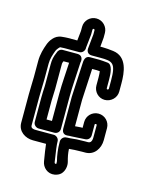

<svg xmlns="http://www.w3.org/2000/svg" viewBox="-114 -715 680 893"><g transform="rotate(15 226.0 -268.5)"><path d="M378 -383V-344C378 -342 375 -339 372 -339C370 -339 368 -341 368 -344V-383C368 -416 365 -458 340 -460C326 -461 311 -463 301 -463H255C233 -463 229 -443 229 -421L221 -264V-263V-109C221 -98 227 -82 248 -84C254 -85 260 -85 264 -85H265L301 -87L334 -89C348 -90 357 -102 357 -114V-165C357 -168 358 -170 362 -170C365 -170 367 -169 367 -165V-107C367 -84 357 -79 349 -79H334L296 -78H295L263 -75C254 -75 247 -74 246 -74C231 -74 221 -60 221 -49V-43C221 -13 225 18 232 44C233 52 232 56 232 57C228 58 224 57 223 52C215 2 211 -31 211 -43V-46C211 -61 197 -71 186 -71H99C79 -71 75 -79 75 -86V-223C75 -254 77 -279 77 -307V-384C77 -408 84 -428 92 -450C96 -460 108 -472 109 -472C121 -473 126 -473 131 -473H201C216 -473 226 -487 226 -498V-502L233 -566V-569V-590C233 -592 235 -595 238 -595C240 -595 243 -593 243 -590V-570L236 -500C235 -489 240 -473 261 -473H301C361 -473 378 -469 378 -383ZM25 -223V-86C25 -44 62 -21 99 -21H162C164 -2 168 25 174 60C178 88 204 113 238 107C248 105 259 101 267 93C282 78 287 52 281 32C276 14 272 -4 271 -26L298 -28L334 -29H349C392 -29 417 -67 417 -107V-165C417 -195 393 -220 362 -220C332 -220 307 -196 307 -165V-137H299L271 -135V-262L279 -413H301C302 -413 307 -413 316 -412C317 -405 318 -395 318 -383V-344C318 -315 341 -289 372 -289C402 -289 428 -313 428 -344V-383C428 -436 421 -510 352 -519C334 -521 317 -523 301 -523H289L293 -567V-569V-590C293 -619 269 -645 238 -645C208 -645 183 -621 183 -590V-570L178 -523H131C124 -523 115 -522 104 -521C68 -518 50 -484 44 -467C36 -445 27 -417 27 -384V-307C27 -281 25 -256 25 -223ZM211 -106V-262C211 -311 216 -364 218 -415C218 -424 219 -431 220 -435C221 -445 217 -463 195 -463H124C111 -463 102 -453 100 -444C90 -421 87 -407 87 -384V-279C86 -260 85 -241 85 -223V-106C85 -91 99 -81 110 -81H186C200 -81 211 -92 211 -106ZM137 -278V-384C137 -403 136 -401 141 -413H168C166 -366 161 -313 161 -262V-131H135V-223C135 -241 137 -259 137 -278Z"/></g></svg>

Font: Squarish
Style: Fog
Weight: 400
Foundry: Cannot Into Space Fonts
Version: Version 0.272